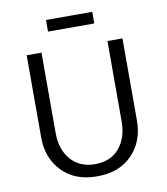

<svg xmlns="http://www.w3.org/2000/svg" viewBox="-92 -922 876 1009"><g transform="rotate(-10 346.0 -417.0)"><path d="M222 -845H469V-783H222ZM169 -250Q169 -163 216.5 -108.5Q264 -54 345 -54Q429 -54 475 -109Q521 -164 521 -250V-680H601V-241Q601 -131 532.5 -60Q464 11 345 11Q227 11 158.5 -60Q90 -131 90 -241V-680H169Z"/></g></svg>

Font: Palanquin
Style: Regular
Weight: 400
Designer: Pria Ravichandran
Version: Version 1.0.4